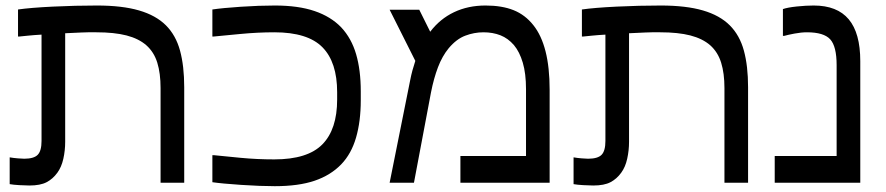

<svg xmlns="http://www.w3.org/2000/svg" viewBox="-20 -653 3165 686"><path d="M44.4 -619.1Q88.9 -625.5 169.2 -629.4Q249.5 -633.3 326.2 -633.3Q416.5 -633.3 476.8 -615.7Q537.1 -598.1 572.8 -562.5Q608.4 -526.9 623.3 -471.9Q638.2 -417 638.2 -341.3V0H553.7V-338.4Q553.7 -391.1 542 -429Q530.3 -466.8 502.9 -491.2Q475.6 -515.1 431.9 -526.4Q388.2 -537.6 324.2 -537.6Q296.4 -538.1 270.8 -536.9Q245.1 -535.6 212.9 -534.2V-146.5Q212.9 -115.2 206.3 -85.7Q199.7 -56.2 185.1 -36.1Q168.9 -13.7 146.5 -2Q124 9.8 85 9.8Q70.8 9.8 49.3 8.5Q27.8 7.3 14.6 4.9V-90.8Q28.3 -88.4 43.7 -87.2Q59.1 -85.9 66.4 -85.9Q101.1 -85.9 114.7 -99.9Q128.4 -113.8 128.4 -149.4V-529.3Q101.6 -527.8 80.1 -525.6Q58.6 -523.4 49.3 -522.5H44.4Z M1184.6 -323.7Q1184.6 -430.7 1132.1 -484.1Q1079.6 -537.6 960 -537.6Q900.9 -537.6 837.6 -531.5Q774.4 -525.4 743.7 -522.5H738.8V-619.1Q774.9 -624.5 840.6 -628.9Q906.2 -633.3 961.9 -633.3Q1045.9 -633.3 1104 -613.5Q1162.1 -593.8 1199.2 -555.2Q1235.8 -516.1 1252.4 -459.2Q1269 -402.3 1269 -326.7V-294.4Q1269 -219.7 1252.2 -161.6Q1235.4 -103.5 1199.2 -65.9Q1161.6 -26.9 1104.2 -7.3Q1046.9 12.2 961.9 12.2Q911.1 12.2 841.6 7.6Q772 2.9 738.8 -2V-98.6H743.7Q781.7 -94.7 840.1 -89.1Q898.4 -83.5 960 -83.5Q1079.1 -83.5 1131.8 -137.2Q1184.6 -190.9 1184.6 -297.4Z M1517.1 -539.6Q1551.8 -585.4 1602.1 -609.4Q1652.3 -633.3 1714.8 -633.3Q1773.4 -633.3 1814.9 -616.7Q1856.4 -600.1 1885.7 -563Q1914.6 -526.9 1929.2 -469.5Q1943.8 -412.1 1943.8 -332V0H1625V-95.7H1859.4V-334.5Q1859.4 -390.1 1847.9 -429Q1836.4 -467.8 1816.4 -491.7Q1795.4 -516.1 1768.1 -526.9Q1740.7 -537.6 1707.5 -537.6Q1674.3 -537.6 1642.6 -525.6Q1610.8 -513.7 1583 -480.5Q1560.1 -452.6 1544.9 -412.8Q1529.8 -373 1520 -323.2L1459 0H1372.1L1445.3 -365.2Q1449.2 -385.3 1453.6 -401.4Q1458 -417.5 1463.9 -435.5L1372.1 -618.2H1478Z M2059.1 -619.1Q2103.5 -625.5 2183.8 -629.4Q2264.2 -633.3 2340.8 -633.3Q2431.2 -633.3 2491.5 -615.7Q2551.8 -598.1 2587.4 -562.5Q2623 -526.9 2637.9 -471.9Q2652.8 -417 2652.8 -341.3V0H2568.4V-338.4Q2568.4 -391.1 2556.6 -429Q2544.9 -466.8 2517.6 -491.2Q2490.2 -515.1 2446.5 -526.4Q2402.8 -537.6 2338.9 -537.6Q2311 -538.1 2285.4 -536.9Q2259.8 -535.6 2227.5 -534.2V-146.5Q2227.5 -115.2 2220.9 -85.7Q2214.4 -56.2 2199.7 -36.1Q2183.6 -13.7 2161.1 -2Q2138.7 9.8 2099.6 9.8Q2085.4 9.8 2064 8.5Q2042.5 7.3 2029.3 4.9V-90.8Q2043 -88.4 2058.3 -87.2Q2073.7 -85.9 2081.1 -85.9Q2115.7 -85.9 2129.4 -99.9Q2143.1 -113.8 2143.1 -149.4V-529.3Q2116.2 -527.8 2094.7 -525.6Q2073.2 -523.4 2064 -522.5H2059.1Z M3053.7 0H2748V-95.7H2969.2V-420.4Q2969.2 -487.3 2946.3 -512.5Q2923.3 -537.6 2863.3 -537.6Q2842.8 -537.6 2818.4 -533Q2793.9 -528.3 2782.2 -524.9H2777.3V-620.6Q2794.4 -626.5 2827.4 -629.9Q2860.4 -633.3 2887.2 -633.3Q2971.2 -633.3 3012.5 -584Q3053.7 -534.7 3053.7 -434.6Z"/></svg>

Font: IranNastaliq
Style: Regular
Weight: 400
Designer: Hossein Zahedi
Version: Version 1.5